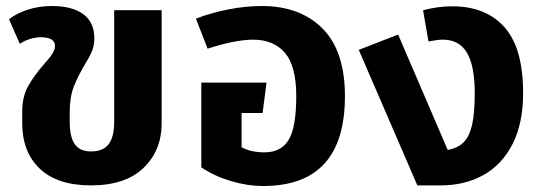

<svg xmlns="http://www.w3.org/2000/svg" viewBox="-20 -602 1802 639"><path d="M54 -192V-232Q54 -280 73.5 -315Q93 -350 127 -389Q146 -410 154.5 -423.5Q163 -437 163 -449Q163 -478 116 -478Q97 -478 77.5 -471.5Q58 -465 46 -456L10 -538Q34 -557 71.5 -569.5Q109 -582 153 -582Q220 -582 257 -555Q294 -528 294 -474Q294 -451 286 -431.5Q278 -412 261 -385Q238 -346 225 -312Q212 -278 212 -228V-197Q212 -146 229 -122Q246 -98 283 -98Q323 -98 341.5 -122Q360 -146 360 -197V-568H518V-192Q518 -101 457.5 -43Q397 15 283 15Q171 15 112.5 -40.5Q54 -96 54 -192Z M1128 -282Q1128 17 856 17Q803 17 748 0.5Q693 -16 650 -45V-327H867L854 -226H784V-112Q815 -95 860 -95Q916 -95 941 -137Q966 -179 966 -282Q966 -382 928.5 -426Q891 -470 822 -470Q793 -470 753 -462Q713 -454 671 -440L632 -540Q684 -560 741.5 -571Q799 -582 851 -582Q979 -582 1053.5 -507Q1128 -432 1128 -282Z M1721 -292Q1721 -192 1686 -123Q1651 -54 1589 -19.5Q1527 15 1447 15H1369L1174 -436L1305 -487L1470 -103Q1503 -109 1522.5 -128Q1542 -147 1551 -186Q1560 -225 1560 -292Q1560 -383 1534 -426.5Q1508 -470 1454 -470Q1436 -470 1406 -464L1388 -568Q1438 -581 1485 -581Q1597 -581 1659 -511.5Q1721 -442 1721 -292Z"/></svg>

Font: FiraGOUPP
Style: Bold
Weight: 700
Designer: bBox Type
Foundry: bBox Type GmbH
Version: Version 1.001